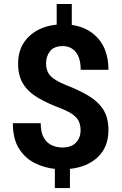

<svg xmlns="http://www.w3.org/2000/svg" viewBox="-20 -844 614 969"><path d="M386.7 -186.5Q386.7 -228 363.5 -252.4Q340.3 -276.9 284.7 -297.9Q221.2 -321.8 173.1 -349.6Q125 -377.4 98.1 -418.7Q71.3 -460 71.3 -523.4Q71.3 -606.4 124.8 -658.7Q178.2 -710.9 266.1 -719.7V-823.7H342.3V-718.3Q427.2 -706.1 477.3 -647.5Q527.3 -588.9 527.3 -491.7H387.2Q387.2 -550.8 362.5 -581.1Q337.9 -611.3 297.4 -611.3Q252.9 -611.3 232.7 -585.9Q212.4 -560.5 212.4 -522.9Q212.4 -485.8 233.9 -461.9Q255.4 -438 314.5 -414.1Q377.9 -389.6 425.8 -361.3Q473.6 -333 500.5 -292Q527.3 -251 527.3 -187.5Q527.3 -102.1 474.1 -51.5Q420.9 -1 333 8.3V105H256.8V8.3Q202.6 2.9 154.1 -21.7Q105.5 -46.4 75.2 -95.2Q44.9 -144 44.9 -222.2H185.5Q185.5 -174.8 201.4 -148.2Q217.3 -121.6 242.2 -110.6Q267.1 -99.6 293.9 -99.6Q340.3 -99.6 363.5 -124.3Q386.7 -148.9 386.7 -186.5Z"/></svg>

Font: Vazirmatn UI
Style: Bold
Weight: 700
Designer: Saber Rastikerdar
Foundry: Saber Rastikerdar
Version: Version 33.003